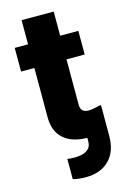

<svg xmlns="http://www.w3.org/2000/svg" viewBox="-132 -738 665 1003"><g transform="rotate(-15 201.0 -236.0)"><path d="M362.9 -545.5V-417.6H264.6V-173.3Q264.6 -149.1 276.1 -139.4Q287.6 -129.6 308.6 -129.6Q314.6 -129.6 321.2 -130.5Q327.8 -131.4 333.8 -132.5L376.8 -141.3V25.2Q376.8 110.8 330.1 157.1Q283.4 203.5 202.8 203.5Q183.9 203.5 168 201.5Q152 199.6 134.2 195.7V85.9Q143.5 87 153.2 87.9Q163 88.8 175.8 88.8Q193.9 88.8 214.3 84Q234.7 79.2 249.1 65.5Q263.5 51.8 263.5 25.2V6.4Q181.1 5.7 135.7 -35Q90.2 -75.6 90.9 -154.1V-417.6H18.8V-545.5H90.9V-676.1H264.6V-545.5Z"/></g></svg>

Font: Inter UI Extra Bold
Style: Regular
Weight: 800
Designer: Rasmus Andersson
Foundry: rsms
Version: 3.2;8d6f07862